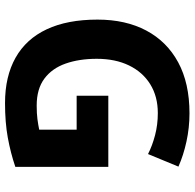

<svg xmlns="http://www.w3.org/2000/svg" viewBox="-25 -739 774 764"><g transform="rotate(90 362.0 -357.0)"><path d="M361 -401H644V-31Q588 -12 527.5 -1Q467 10 390 10Q284 10 209.5 -32Q135 -74 96.5 -156Q58 -238 58 -358Q58 -470 101.5 -552Q145 -634 228 -679Q311 -724 431 -724Q488 -724 543 -712Q598 -700 643 -680L593 -559Q560 -576 518 -587Q476 -598 430 -598Q364 -598 315.5 -568Q267 -538 240.5 -483.5Q214 -429 214 -355Q214 -285 233 -231Q252 -177 293 -146.5Q334 -116 400 -116Q432 -116 454.5 -119Q477 -122 496 -126V-275H361Z"/></g></svg>

Font: Noto Naskh Arabic
Style: Regular
Weight: 400
Designer: Monotype Design Team, David Williams, Mohamad Dakak and Nizar Qandah
Foundry: Monotype Imaging Inc.
Version: Version 2.013